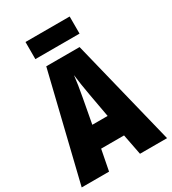

<svg xmlns="http://www.w3.org/2000/svg" viewBox="-213 -1008 1000 1118"><g transform="rotate(-30 287.0 -448.5)"><path d="M437 -897H140V-782H437ZM392 0H574L398 -714H174L0 0H184L211 -139H365ZM310 -445 339 -285H236L266 -447C276 -500 284 -551 288 -589C293 -549 300 -498 310 -445Z"/></g></svg>

Font: Noto Sans Myanmar UI ExtraCondensed Black
Style: Regular
Weight: 900
Width: 2
Designer: Monotype Design Team
Foundry: Monotype Imaging Inc.
Version: Version 2.103